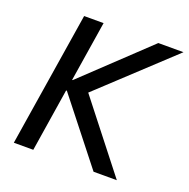

<svg xmlns="http://www.w3.org/2000/svg" viewBox="-126 -825 930 946"><g transform="rotate(20 339.0 -352.5)"><path d="M45 0 157 -705H259L209 -389H212L546 -705H678L282 -336L281 -388L585 0H463L203 -330H199L147 0Z"/></g></svg>

Font: Nunito Sans 10pt SemiCondensed SemiBold
Style: Italic
Weight: 600
Width: 4
Italic angle: -9°
Designer: Vernon Adams
Foundry: Vernon Adams
Version: Version 3.101;gftools[0.9.27]